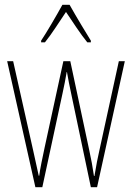

<svg xmlns="http://www.w3.org/2000/svg" viewBox="-20 -783 552 803"><path d="M271 -763H241C217 -719 173 -644 152 -613V-606H168C195 -639 231 -696 256 -733C283 -693 317 -640 345 -606H360V-613C348 -632 297 -716 271 -763ZM278 -390 360 0H386L502 -527H477L395 -151C387 -115 385 -105 375 -47H373C368 -82 361 -120 353 -156L274 -527H245L166 -163C158 -126 147 -73 144 -48H142C134 -83 127 -118 118 -157L35 -527H10L128 0H157L241 -390C248 -421 254 -453 259 -482H260C265 -453 271 -422 278 -390Z"/></svg>

Font: Noto Sans Khmer UI ExtraCondensed Thin
Style: Regular
Weight: 100
Width: 2
Designer: Danh Hong and the Monotype Design Team
Foundry: Monotype Imaging Inc.
Version: Version 2.002